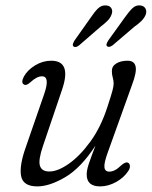

<svg xmlns="http://www.w3.org/2000/svg" viewBox="-20 -673 555 702"><path d="M448 -78Q454.5 -75 455 -66.2Q455.5 -57.5 449.5 -48.5Q433.5 -23.5 404.5 -7.5Q375.5 8.5 346 8.5Q297 8.5 297 -35Q297 -51 304.5 -73.5Q312 -96 329 -140.5Q276 -59 218.5 -25.2Q161 8.5 116.5 8.5Q64.5 8.5 57.2 -29.2Q50 -67 74.5 -135.5L141.5 -329Q164 -394 133.5 -394Q114.5 -394 91.5 -372.5Q76.5 -359 68.5 -363.5Q55 -369.5 67.5 -393.5Q81.5 -418 109.2 -434.5Q137 -451 167 -451Q243 -451 207 -345.5L137.5 -140.5Q119.5 -88 126 -67Q132.5 -46 160.5 -46Q191.5 -46 232 -74.5Q272.5 -103 310.8 -155.8Q349 -208.5 372.5 -281.5Q387 -325.5 391.2 -341.8Q395.5 -358 395.5 -367.5Q395.5 -378.5 392.2 -389.5Q389 -400.5 389 -413.5Q389 -431 405.2 -441Q421.5 -451 446.5 -451Q471 -451 475.8 -430.2Q480.5 -409.5 462.5 -362L374.5 -117Q360 -77.5 361.8 -61.5Q363.5 -45.5 380 -45.5Q389.5 -45.5 400 -50.8Q410.5 -56 425 -70Q440.5 -82.5 448 -78ZM310.5 -607Q325 -629 338.2 -642Q351.5 -655 369 -653Q382 -652 387.5 -642.2Q393 -632.5 387.5 -619Q383 -607 372.8 -596.8Q362.5 -586.5 348.5 -576L269 -507Q255.5 -497 248.5 -503.5Q245 -507 246.8 -512.8Q248.5 -518.5 252.5 -525ZM435.5 -608Q450.5 -629.5 463.8 -642.5Q477 -655.5 494.5 -653Q507 -651 512.2 -641.2Q517.5 -631.5 512 -617.5Q506.5 -605.5 496.2 -595.5Q486 -585.5 471.5 -575.5L392 -507.5Q378 -497.5 371 -504.5Q368 -508 370.2 -513.8Q372.5 -519.5 376.5 -526Z"/></svg>

Font: Fraunces 72pt S100 Light
Style: Italic
Weight: 300
Italic angle: -16°
Version: Version 1.000; ttfautohint (v1.8.3)